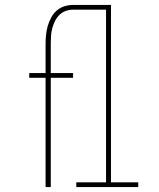

<svg xmlns="http://www.w3.org/2000/svg" viewBox="-20 -755 640 775"><path d="M164 0V-441H98V-460H164V-580Q164 -598 166 -616Q168 -634 173 -651Q178 -668 186.5 -684Q195 -700 208.5 -712Q222 -724 239.5 -729.5Q257 -735 275 -735H325V-716H275Q259 -716 244.5 -710.5Q230 -705 219.5 -694.5Q209 -684 202 -670Q195 -656 191 -641Q187 -626 186 -611Q185 -596 185 -580V-460H275V-441H185V0ZM288 0V-19H408V-716H298V-735H428V-19H538V0Z"/></svg>

Font: Iosevka Thin Extended
Style: Regular
Weight: 100
Width: 7
Monospace: yes
Designer: Belleve Invis
Foundry: Belleve Invis
Version: Version 32.5.0; ttfautohint (v1.8.4)